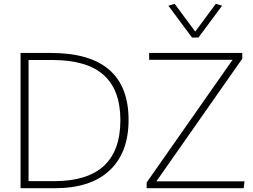

<svg xmlns="http://www.w3.org/2000/svg" viewBox="-20 -988 1328 1008"><path d="M88 0V-710H247Q655 -710 655 -358Q655 -187 555.5 -93.5Q456 0 269 0ZM130 -37H265Q612 -37 612 -357Q612 -516 524 -594.5Q436 -673 254 -673H130ZM750 0V-30L1201 -674H763V-710H1252V-680L801 -36H1264L1259 0ZM988 -791 864 -958 897 -968 1005 -822 1113 -968 1146 -958 1022 -791Z"/></svg>

Font: Livvic ExtraLight
Style: Regular
Weight: 275
Designer: Jacques Le Bailly, Baron von Fonthausen
Version: Version 1.001; ttfautohint (v1.8.2)